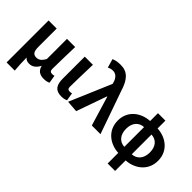

<svg xmlns="http://www.w3.org/2000/svg" viewBox="-37 -1536 2461 2461"><g transform="rotate(45 1194.0 -305.5)"><path d="M79 201H227C220 120 217 66 216 -25C237 3 265 9 297 9C349 9 395 -23 426 -84H429C444 -19 488 14 562 14C605 14 630 6 652 -4L634 -112C622 -108 609 -106 599 -106C569 -106 552 -117 552 -153C552 -257 558 -424 561 -560H413V-195C378 -131 345 -112 303 -112C249 -112 226 -145 226 -229V-560H79Z M880 14C924 14 948 6 970 -4L952 -112C940 -108 927 -106 918 -106C888 -106 873 -117 873 -153C873 -257 880 -424 883 -560H735V-159C735 -54 769 14 880 14Z M1151 12 1297 -401H1302L1423 0H1580L1378 -575C1329 -738 1261 -812 1137 -812C1074 -812 1044 -803 1009 -789L1043 -670C1066 -681 1086 -689 1120 -689C1171 -689 1212 -652 1230 -583L1234 -565L993 0Z M1911 201H2046V10C2200 2 2344 -100 2344 -281C2344 -460 2202 -562 2046 -569V-711H1911V-569C1756 -561 1613 -460 1613 -281C1613 -100 1756 1 1911 9ZM1763 -281C1763 -392 1825 -455 1911 -459V-101C1825 -105 1763 -169 1763 -281ZM2194 -281C2194 -169 2132 -105 2046 -101V-459C2135 -455 2194 -392 2194 -281Z"/></g></svg>

Font: Noto Sans JP
Style: Bold
Weight: 700
Designer: Ryoko NISHIZUKA  (kana, bopomofo & ideographs); Paul D. Hunt (Latin, Greek & Cyrillic); Sandoll Communications , Soo-you
Foundry: Adobe
Version: Version 2.002;hotconv 1.0.116;makeotfexe 2.5.65601